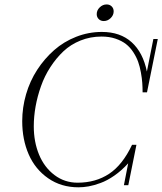

<svg xmlns="http://www.w3.org/2000/svg" viewBox="-20 -818 720 852"><path d="M440.4 -724.6Q426.8 -724.6 418 -733.4Q409.2 -742.2 409.2 -755.4Q409.2 -772.5 422.6 -785.4Q436 -798.3 453.1 -798.3Q466.8 -798.3 475.6 -789.6Q484.4 -780.8 484.4 -767.6Q484.4 -750.5 470.9 -737.5Q457.5 -724.6 440.4 -724.6ZM328.1 13.2Q251.5 13.2 193.8 -26.9Q136.2 -66.9 107.4 -132.8Q78.6 -198.7 78.6 -280.3Q78.6 -340.8 95.7 -399.7Q112.8 -458.5 145 -508.1Q177.2 -557.6 220.2 -595.5Q263.2 -633.3 318.1 -654.8Q373 -676.3 432.1 -676.3Q513.7 -676.3 564.2 -630.6Q614.7 -585 631.8 -500.5L660.6 -645H680.2L632.3 -408.2H612.8Q612.8 -430.2 611.3 -450.4Q609.9 -470.7 605.2 -496.6Q600.6 -522.5 593 -543.7Q585.4 -564.9 571.5 -586.4Q557.6 -607.9 538.8 -622.6Q520 -637.2 492.4 -646.5Q464.8 -655.8 430.7 -655.8Q380.9 -655.8 337.2 -638.2Q293.5 -620.6 261.2 -590.1Q229 -559.6 203.4 -520Q177.7 -480.5 161.9 -435.5Q146 -390.6 137.9 -345.5Q129.9 -300.3 129.9 -257.3Q129.9 -188.5 153.3 -131.8Q176.8 -75.2 221.7 -41.3Q266.6 -7.3 324.2 -7.3Q404.8 -7.3 464.4 -46.9Q523.9 -86.4 565.9 -175.3H585.4L549.3 3.9H529.8L548.8 -93.3Q519.5 -61 487.5 -38.8Q455.6 -16.6 426 -5.9Q396.5 4.9 373.3 9Q350.1 13.2 328.1 13.2Z"/></svg>

Font: Elstob ExtraLight
Style: Italic
Weight: 200
Italic angle: -20°
Designer: Peter S. Baker
Version: Version 1.015